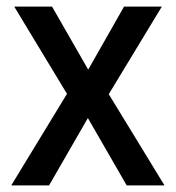

<svg xmlns="http://www.w3.org/2000/svg" viewBox="-20 -559 530 579"><path d="M182 -276 23 -539H137L246 -349L354 -539H468L308 -275L476 0H362L245 -203L128 0H14Z"/></svg>

Font: Noto Sans Georgian SemiCondensed Medium
Style: Regular
Weight: 500
Width: 4
Designer: Monotype Design Team, Akaki Razmadze
Foundry: Google LLC
Version: Version 2.005; ttfautohint (v1.8.4.7-5d5b)